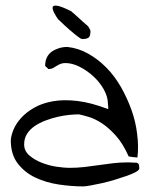

<svg xmlns="http://www.w3.org/2000/svg" viewBox="-20 -667 546 687"><path d="M18.6 -165Q19.5 -181.6 28.3 -203.1Q37.1 -224.6 55.7 -245.1Q74.2 -265.6 102.5 -281.7Q130.9 -297.9 169.4 -304.7Q208 -311.5 257.3 -305.7Q306.6 -299.8 367.2 -276.4Q367.2 -277.3 367.2 -286.1L366.2 -294.9Q366.2 -320.3 351.6 -346.7Q336.9 -373 314 -394Q291 -415 264.6 -428.2Q238.3 -441.4 213.9 -441.4Q204.1 -441.4 196.8 -438.5Q189.5 -435.5 182.6 -431.2Q175.8 -426.8 169.4 -423.3Q163.1 -419.9 154.3 -419.9Q152.3 -419.9 152.3 -420.9Q151.4 -421.9 150.4 -422.9Q148.4 -424.8 145 -427.7Q141.6 -430.7 141.6 -431.6Q141.6 -449.2 147.9 -461.9Q154.3 -474.6 165.5 -482.4Q176.8 -490.2 190.9 -494.6Q205.1 -499 220.7 -499Q259.8 -495.1 295.4 -475.1Q331.1 -455.1 360.8 -424.8Q390.6 -394.5 413.1 -355Q435.5 -315.4 450.7 -272.9Q465.8 -230.5 470.7 -187.5Q476.6 -142.6 471.7 -103.5Q470.7 -103.5 465.8 -104Q460.9 -104.5 455.1 -105Q449.2 -105.5 445.3 -106.4L440.4 -107.4Q419.9 -153.3 394.5 -181.6Q369.1 -210 344.2 -226.1Q319.3 -242.2 297.9 -248.5Q276.4 -254.9 262.7 -257.8Q248 -257.8 228 -255.9Q208 -253.9 186.5 -249Q165 -244.1 143.1 -235.8Q121.1 -227.5 104 -215.8Q86.9 -204.1 76.7 -188Q66.4 -171.9 66.4 -150.4Q66.4 -127 85 -110.8Q103.5 -94.7 129.9 -84.5Q156.2 -74.2 183.6 -70.3Q210.9 -66.4 227.5 -66.4Q254.9 -66.4 281.2 -69.3Q307.6 -72.3 333.5 -76.2Q359.4 -80.1 384.8 -83Q410.2 -85.9 435.5 -85.9Q437.5 -85.9 442.4 -85.9Q447.3 -85.9 452.6 -85.4Q458 -85 462.4 -85Q466.8 -85 468.8 -85Q476.6 -82 477.5 -76.2Q478.5 -70.3 478.5 -64.5Q478.5 -58.6 466.3 -51.8Q454.1 -44.9 434.6 -38.1Q415 -31.2 391.1 -23.9Q367.2 -16.6 345.2 -11.7Q323.2 -6.8 304.2 -3.4Q285.2 0 277.3 0Q236.3 0 190.4 -6.8Q144.5 -13.7 106.4 -31.7Q68.4 -49.8 43.5 -82Q18.6 -114.3 18.6 -165ZM234.4 -627Q246.1 -617.2 252.4 -611.3Q258.8 -605.5 264.2 -600.6Q269.5 -595.7 275.9 -589.8Q282.2 -584 293.9 -574.2Q295.9 -572.3 299.8 -565.4Q303.7 -558.6 303.7 -556.6Q303.7 -537.1 296.9 -532.2Q289.1 -527.3 275.4 -527.3Q273.4 -527.3 270.5 -528.3Q267.6 -529.3 257.8 -536.6Q248 -543.9 231.4 -558.1Q214.8 -572.3 187.5 -598.6Q179.7 -609.4 173.3 -622.1Q167 -634.8 168.5 -641.6Q169.9 -648.4 184.6 -646.5Q199.2 -644.5 234.4 -627Z"/></svg>

Font: Indie Flower
Style: Regular
Weight: 400
Designer: Kimberly Geswein
Foundry: Kimberly Geswein
Version: Version 1.001 2010